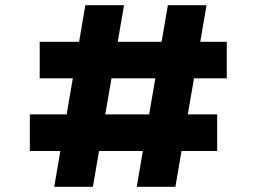

<svg xmlns="http://www.w3.org/2000/svg" viewBox="-20 -720 980 740"><path d="M507 0 627 -700H776L656 0ZM95 -138V-279H817V-138ZM189 0 309 -700H458L338 0ZM133 -418V-559H854V-418Z"/></svg>

Font: Lexend Tera
Style: Bold
Weight: 700
Designer: Bonnie Shaver-Troup, Thomas Jockin
Foundry: Lexend
Version: Version 1.007